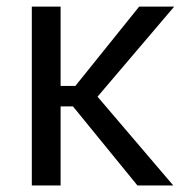

<svg xmlns="http://www.w3.org/2000/svg" viewBox="-20 -566 565 586"><path d="M165 0H77.1V-545.9H165ZM252.4 -241.2H131.8V-303.7H210L404.8 -545.9H511.7ZM200.7 -243.7 248 -305.7 508.8 0H399.4Z"/></svg>

Font: Inter RS Variable
Style: Regular
Weight: 400
Designer: Rasmus Andersson (customised by Maria Ramos and Noel Pretorius)
Foundry: rsms
Version: Version 3.001;Glyphs 3.2.3 (3260)